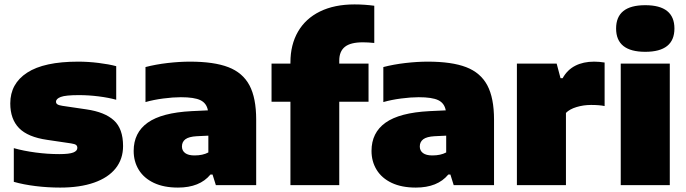

<svg xmlns="http://www.w3.org/2000/svg" viewBox="-20 -838 3105 869"><path d="M42.5 -15V-167.5Q86.5 -155 140.8 -147.8Q195 -140.5 248.5 -140.5Q293.5 -140.5 311.8 -147.8Q330 -155 330 -168.5Q330 -177.5 324.2 -182Q318.5 -186.5 301.5 -189L193.5 -205Q106 -217.5 66.2 -258.2Q26.5 -299 26.5 -370Q26.5 -459.5 103 -509.2Q179.5 -559 333.5 -559Q379 -559 425.8 -553.2Q472.5 -547.5 506 -538.5V-386.5Q472 -396 426.2 -401.8Q380.5 -407.5 337.5 -407.5Q276.5 -407.5 255 -399.2Q233.5 -391 233.5 -377.5Q233.5 -370 239.8 -365.8Q246 -361.5 262.5 -359L371 -343Q454 -331 495.5 -293.2Q537 -255.5 537 -177Q537 -118.5 503.5 -76.2Q470 -34 406 -11.5Q342 11 252.5 11Q195.5 11 141 4.2Q86.5 -2.5 42.5 -15Z M1139.5 -296V0H957L942 -48H932.5Q884 11 785.5 11Q721.5 11 676.5 -10.2Q631.5 -31.5 608.2 -69.2Q585 -107 585 -155Q585 -237.5 648.5 -282.8Q712 -328 847 -335L921 -338.5Q915 -371 887.2 -384.5Q859.5 -398 798.5 -398Q763 -398 719 -392.2Q675 -386.5 638.5 -376V-534.5Q684.5 -546.5 738.5 -552.8Q792.5 -559 839.5 -559Q948.5 -559 1013.5 -534Q1078.5 -509 1109 -452Q1139.5 -395 1139.5 -296ZM923 -148V-224L870.5 -221.5Q835 -219.5 819.2 -207.8Q803.5 -196 803.5 -175Q803.5 -156 818 -145.2Q832.5 -134.5 860 -134.5Q898 -134.5 923 -148Z M1515.5 -564V-550H1648V-377.5H1515.5V0H1294.5V-377.5H1209V-550H1294.5V-555.5Q1294.5 -635.5 1328.8 -694.8Q1363 -754 1428.2 -786Q1493.5 -818 1584.5 -818Q1629 -818 1674 -812V-643.5Q1645.5 -646.5 1622.5 -646.5Q1566.5 -646.5 1541 -626Q1515.5 -605.5 1515.5 -564Z M2216 -296V0H2033.5L2018.5 -48H2009Q1960.5 11 1862 11Q1798 11 1753 -10.2Q1708 -31.5 1684.8 -69.2Q1661.5 -107 1661.5 -155Q1661.5 -237.5 1725 -282.8Q1788.5 -328 1923.5 -335L1997.5 -338.5Q1991.5 -371 1963.8 -384.5Q1936 -398 1875 -398Q1839.5 -398 1795.5 -392.2Q1751.5 -386.5 1715 -376V-534.5Q1761 -546.5 1815 -552.8Q1869 -559 1916 -559Q2025 -559 2090 -534Q2155 -509 2185.5 -452Q2216 -395 2216 -296ZM1999.5 -148V-224L1947 -221.5Q1911.5 -219.5 1895.8 -207.8Q1880 -196 1880 -175Q1880 -156 1894.5 -145.2Q1909 -134.5 1936.5 -134.5Q1974.5 -134.5 1999.5 -148Z M2319.5 -550H2499.5L2517 -484H2526.5Q2547.5 -522 2583.8 -540.5Q2620 -559 2669 -559Q2691.5 -559 2716.5 -555V-358Q2693 -363 2655 -363Q2621 -363 2589.5 -353.5Q2558 -344 2541.5 -327V0H2319.5Z M2789.5 0V-550H3011.5V0ZM2768.5 -709Q2768.5 -814.5 2900.5 -814.5Q3032.5 -814.5 3032.5 -709Q3032.5 -603.5 2900.5 -603.5Q2768.5 -603.5 2768.5 -709Z"/></svg>

Font: Encode Sans Semi Expanded Black
Style: Regular
Weight: 900
Width: 6
Designer: Multiple Designers
Foundry: Impallari Type
Version: Version 2.000